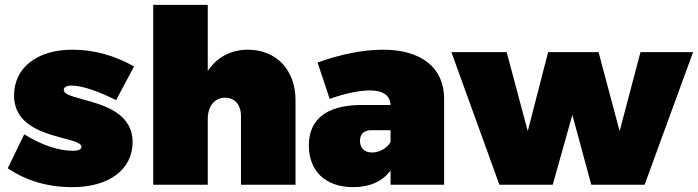

<svg xmlns="http://www.w3.org/2000/svg" viewBox="-20 -762 2879 792"><path d="M459 -349 533 -488C451 -534 366 -557 279 -557C133 -557 38 -483 38 -368C38 -183 316 -204 316 -156C316 -146 303 -140 282 -140C221 -140 153 -163 80 -208L12 -68C88 -16 178 10 279 10C430 10 527 -63 527 -176C527 -360 243 -340 243 -391C243 -402 255 -409 274 -409C316 -409 378 -389 459 -349Z M1003 -557C931 -557 874 -525 837 -469V-742H612V0H837V-271C837 -324 865 -359 909 -359C948 -359 974 -330 974 -284V0H1199V-349C1199 -475 1118 -557 1003 -557Z M1560 -557C1479 -557 1383 -538 1290 -504L1340 -354C1402 -377 1465 -389 1506 -389C1561 -389 1590 -367 1591 -329H1466C1327 -327 1254 -270 1254 -162C1254 -58 1321 10 1437 10C1507 10 1559 -15 1591 -59V0H1812V-354C1812 -483 1718 -557 1560 -557ZM1515 -133C1483 -133 1465 -151 1465 -181C1465 -210 1482 -225 1513 -225H1591V-175C1573 -148 1544 -133 1515 -133Z M1842 -547 2040 0H2260L2341 -288L2419 0H2639L2839 -547H2622L2536 -221L2449 -547H2241L2157 -221L2070 -547Z"/></svg>

Font: Montserrat arm Black
Style: Regular
Weight: 900
Designer: Julieta Ulanovsky
Foundry: Julieta Ulanovsky
Version: Version 6.000;PS 006.000;hotconv 1.0.88;makeotf.lib2.5.64775